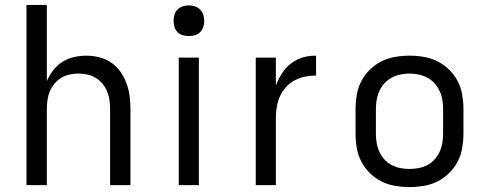

<svg xmlns="http://www.w3.org/2000/svg" viewBox="-20 -755 1990 783"><path d="M88 0V-735H171V-424Q181 -448 197 -468.5Q213 -489 234 -502.5Q255 -516 280.5 -522Q306 -528 332 -528Q358 -528 384.5 -521.5Q411 -515 433 -500Q455 -485 471 -462.5Q487 -440 496 -415Q505 -390 508.5 -363.5Q512 -337 512 -310V0H429V-310Q429 -328 426.5 -346.5Q424 -365 417 -382Q410 -399 398 -413.5Q386 -428 370.5 -437.5Q355 -447 336.5 -451Q318 -455 300 -455Q282 -455 263.5 -451Q245 -447 229.5 -437.5Q214 -428 202 -413.5Q190 -399 183 -382Q176 -365 173.5 -346.5Q171 -328 171 -310V0Z M709 0V-520H791V0ZM750 -608Q737 -608 725 -611.5Q713 -615 704 -624Q695 -633 691.5 -645Q688 -657 688 -670Q688 -683 691.5 -695Q695 -707 704 -716Q713 -725 725 -729Q737 -733 750 -733Q763 -733 775 -729Q787 -725 796 -716Q805 -707 809 -695Q813 -683 813 -670Q813 -657 809 -645Q805 -633 796 -624Q787 -615 775 -611.5Q763 -608 750 -608Z M1023 0V-520H1105V-407Q1112 -424 1120.5 -440Q1129 -456 1140.5 -470.5Q1152 -485 1166.5 -496Q1181 -507 1197.5 -514.5Q1214 -522 1232 -525Q1250 -528 1269 -528V-447Q1246 -447 1224 -442.5Q1202 -438 1182 -427.5Q1162 -417 1146.5 -400Q1131 -383 1122 -363Q1113 -343 1109 -320.5Q1105 -298 1105 -276V0Z M1650 8Q1621 8 1591.5 3Q1562 -2 1536 -15Q1510 -28 1488.5 -49Q1467 -70 1453.5 -96Q1440 -122 1435 -151.5Q1430 -181 1430 -210V-310Q1430 -339 1435 -368.5Q1440 -398 1453.5 -424Q1467 -450 1488.5 -471Q1510 -492 1536 -505Q1562 -518 1591.5 -523Q1621 -528 1650 -528Q1679 -528 1708.5 -523Q1738 -518 1764 -505Q1790 -492 1811.5 -471Q1833 -450 1846.5 -424Q1860 -398 1865 -368.5Q1870 -339 1870 -310V-210Q1870 -181 1865 -151.5Q1860 -122 1846.5 -96Q1833 -70 1811.5 -49Q1790 -28 1764 -15Q1738 -2 1708.5 3Q1679 8 1650 8ZM1650 -66Q1669 -66 1687.5 -69.5Q1706 -73 1723 -82Q1740 -91 1752.5 -105Q1765 -119 1773 -136.5Q1781 -154 1784 -172.5Q1787 -191 1787 -210V-310Q1787 -329 1784 -347.5Q1781 -366 1773 -383.5Q1765 -401 1752.5 -415Q1740 -429 1723 -438Q1706 -447 1687.5 -451Q1669 -455 1650 -455Q1631 -455 1612.5 -451Q1594 -447 1577 -438Q1560 -429 1547.5 -415Q1535 -401 1527 -383.5Q1519 -366 1516 -347.5Q1513 -329 1513 -310V-210Q1513 -191 1516 -172.5Q1519 -154 1527 -136.5Q1535 -119 1547.5 -105Q1560 -91 1577 -82Q1594 -73 1612.5 -69.5Q1631 -66 1650 -66Z"/></svg>

Font: Iosevka Aile
Style: Regular
Weight: 400
Designer: Belleve Invis
Foundry: Belleve Invis
Version: Version 28.0.1; ttfautohint (v1.8.4)